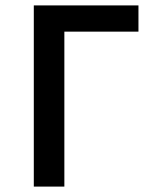

<svg xmlns="http://www.w3.org/2000/svg" viewBox="-20 -690 590 710"><path d="M105 0V-670H492V-573H218V0Z"/></svg>

Font: Lode Term
Style: Bold
Weight: 700
Monospace: yes
Designer: Belleve Invis
Foundry: Belleve Invis
Version: Version 29.2.0